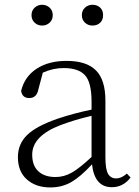

<svg xmlns="http://www.w3.org/2000/svg" viewBox="-20 -779 586 812"><path d="M371.1 -670.9Q352.5 -670.9 339.4 -683.1Q326.2 -695.3 326.2 -714.8Q326.2 -734.4 339.4 -746.6Q352.5 -758.8 371.1 -758.8Q390.6 -758.8 403.3 -747.1Q416 -735.4 416 -714.8Q416 -694.3 403.3 -682.6Q390.6 -670.9 371.1 -670.9ZM189.9 -683.1Q176.8 -670.9 158.2 -670.9Q139.6 -670.9 126.5 -683.1Q113.3 -695.3 113.3 -714.8Q113.3 -734.4 126.5 -746.6Q139.6 -758.8 158.2 -758.8Q176.8 -758.8 189.9 -746.6Q203.1 -734.4 203.1 -714.8Q203.1 -695.3 189.9 -683.1ZM367.2 -115.2V-289.1Q298.8 -273.4 236.3 -250Q116.2 -204.1 116.2 -125Q116.2 -78.1 142.6 -54.2Q168.9 -30.3 214.8 -30.3Q251 -30.3 284.2 -49.3Q317.4 -68.4 367.2 -115.2ZM516.6 -44.9 532.2 -28.3Q501 12.7 453.1 12.7Q379.9 12.7 369.1 -84Q320.3 -31.2 281.2 -8.8Q242.2 13.7 192.4 13.7Q131.8 13.7 93.8 -20Q55.7 -53.7 55.7 -114.3Q55.7 -169.9 94.7 -208Q133.8 -246.1 224.6 -277.3Q292 -299.8 367.2 -315.4V-348.6Q367.2 -430.7 339.4 -460.9Q311.5 -491.2 249 -491.2Q204.1 -491.2 161.1 -471.7L142.6 -402.3Q135.7 -364.3 103.5 -364.3Q74.2 -364.3 69.3 -394.5Q84 -455.1 134.8 -488.3Q185.5 -521.5 261.7 -521.5Q345.7 -521.5 385.7 -481.4Q425.8 -441.4 425.8 -353.5V-113.3Q425.8 -63.5 437 -43.9Q448.2 -24.4 471.7 -24.4Q493.2 -24.4 516.6 -44.9Z"/></svg>

Font: GenYoMin TW TTF ExtraLight
Style: Regular
Weight: 250
Version: Version 1.300